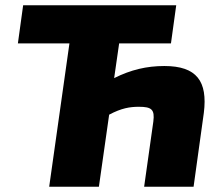

<svg xmlns="http://www.w3.org/2000/svg" viewBox="-20 -710 829 730"><path d="M605 -459C538 -459 478 -445 414 -413L433 -545H630L650 -690H68L48 -545H244L167 0H356L395 -274C442 -299 474 -304 508 -304C556 -304 569 -294 563 -248L528 0H716L755 -281C770 -401 728 -459 605 -459Z"/></svg>

Font: Exo 2 Extra Bold
Style: Italic
Weight: 800
Italic angle: -8°
Designer: Natanael Gama
Version: Version 1.001;PS 001.001;hotconv 1.0.88;makeotf.lib2.5.64775